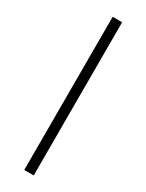

<svg xmlns="http://www.w3.org/2000/svg" viewBox="-202 -793 629 825"><g transform="rotate(30 112.5 -380.0)"><path d="M89 -760H136V0H89Z"/></g></svg>

Font: Synthetic Light
Style: Regular
Weight: 300
Designer: Santiago Orozco
Foundry: Typemade
Version: Version 2.000; ttfautohint (v1.8.4.7-5d5b)